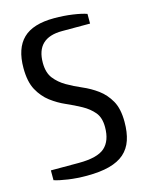

<svg xmlns="http://www.w3.org/2000/svg" viewBox="-110 -780 665 860"><g transform="rotate(-15 222.5 -350.0)"><path d="M35.2 -9.8V-55.2H165Q251 -55.2 285.4 -85.7Q319.8 -116.2 319.8 -180.2Q319.8 -224.1 298.8 -249Q277.8 -273.9 245.8 -291.5Q213.9 -309.1 177.5 -325Q141.1 -340.8 109.1 -365Q77.1 -389.2 56.2 -427.5Q35.2 -465.8 35.2 -529.8Q35.2 -620.6 81.1 -665.3Q127 -710 225.1 -710Q270 -710 311 -704.1Q352.1 -698.2 375 -689.9V-645H245.1Q125 -645 125 -529.8Q125 -483.9 146 -457Q167 -430.2 199 -411.6Q231 -393.1 267.6 -377.4Q304.2 -361.8 336.2 -338.4Q368.2 -314.9 389.2 -278.1Q410.2 -241.2 410.2 -180.2Q410.2 -131.3 398.2 -95.7Q386.2 -60.1 359.6 -36.6Q333 -13.2 290 -1.7Q247.1 9.8 185.1 9.8Q140.1 9.8 99.1 3.9Q58.1 -2 35.2 -9.8Z"/></g></svg>

Font: 
Style: .
Weight: 400
Designer: Jovanny Lemonad
Foundry: Jovanny Lemonad
Version: Version 1.002